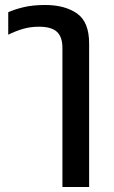

<svg xmlns="http://www.w3.org/2000/svg" viewBox="-20 -548 455 769"><path d="M230 201V-357Q230 -400 208 -420.5Q186 -441 136 -441Q101 -441 71 -432Q41 -423 13 -409V-499Q34 -509 71.5 -518.5Q109 -528 161 -528Q240 -528 288.5 -494Q337 -460 337 -374V201Z"/></svg>

Font: Noto Sans Thai UI Med
Style: Regular
Weight: 500
Designer: Monotype Design Team
Foundry: Monotype Imaging Inc.
Version: Version 2.000;GOOG;noto-source:20170915:90ef993387c0